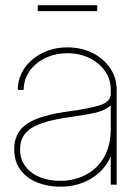

<svg xmlns="http://www.w3.org/2000/svg" viewBox="-20 -704 530 732"><path d="M209 7.8Q164.1 7.8 124 -7.6Q84 -22.9 59.1 -54.9Q34.2 -86.9 34.2 -135.7Q34.2 -198.7 82.8 -231.9Q131.3 -265.1 248 -280.3Q317.4 -289.6 359.9 -302.5Q402.3 -315.4 402.3 -347.7V-361.3Q402.3 -401.4 380.4 -432.9Q358.4 -464.4 321 -482.7Q283.7 -501 237.3 -501Q190.9 -501 152.8 -482.7Q114.7 -464.4 92.5 -432.6Q70.3 -400.9 70.3 -361.3H47.9Q47.9 -407.2 73.2 -443.8Q98.6 -480.5 141.6 -502Q184.6 -523.4 237.3 -523.4Q290 -523.4 332.5 -502.2Q375 -481 399.9 -444.3Q424.8 -407.7 424.8 -361.3V0H402.3V-106.4H401.4Q379.4 -54.7 327.9 -23.4Q276.4 7.8 209 7.8ZM209 -14.6Q261.7 -14.6 305.7 -36.9Q349.6 -59.1 376 -103.5Q402.3 -147.9 402.3 -213.9V-301.8Q380.9 -283.2 346.2 -274.9Q311.5 -266.6 248 -257.8Q143.1 -243.2 99.9 -215.8Q56.6 -188.5 56.6 -135.7Q56.6 -96.2 77.4 -69.1Q98.1 -42 132.8 -28.3Q167.5 -14.6 209 -14.6ZM350.6 -684.1V-661.6H124V-684.1Z"/></svg>

Font: Inter Display Thin
Style: Regular
Weight: 100
Designer: Rasmus Andersson
Foundry: rsms
Version: Version 4.000;git-a52131595